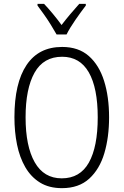

<svg xmlns="http://www.w3.org/2000/svg" viewBox="-20 -968 642 998"><path d="M547 -358Q547 -255 522.5 -172Q498 -89 444 -39.5Q390 10 302 10Q235 10 188 -19Q141 -48 111.5 -99Q82 -150 68.5 -216.5Q55 -283 55 -359Q55 -536 118 -630Q181 -724 303 -724Q388 -724 441.5 -677Q495 -630 521 -547.5Q547 -465 547 -358ZM113 -358Q113 -208 160.5 -124.5Q208 -41 301 -41Q396 -41 442 -123Q488 -205 488 -358Q488 -511 441.5 -592Q395 -673 303 -673Q206 -673 159.5 -590Q113 -507 113 -358ZM274 -789Q261 -812 244 -839.5Q227 -867 208.5 -893Q190 -919 175 -939V-948H209Q230 -926 254.5 -896.5Q279 -867 300 -838Q323 -868 344.5 -893.5Q366 -919 392 -948H426V-939Q402 -908 372.5 -865.5Q343 -823 326 -789Z"/></svg>

Font: Noto Sans Condensed Light
Style: Regular
Weight: 300
Width: 3
Designer: Monotype Design Team
Foundry: Monotype Imaging Inc.
Version: Version 2.013; ttfautohint (v1.8.4.7-5d5b)